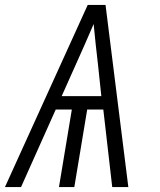

<svg xmlns="http://www.w3.org/2000/svg" viewBox="-25 -755 645 775"><path d="M-5 0 329 -735H401L493 0H428L392 -313H327L275 0H213L265 -313H200L60 0ZM384 -367 371 -490Q366 -532 361.5 -574Q357 -616 353 -658Q335 -616 316.5 -574Q298 -532 279 -490L224 -367Z"/></svg>

Font: Iosevka Light Extended Oblique
Style: Regular
Weight: 300
Width: 7
Italic angle: -9°
Monospace: yes
Designer: Belleve Invis
Foundry: Belleve Invis
Version: Version 32.5.0; ttfautohint (v1.8.4)